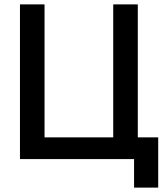

<svg xmlns="http://www.w3.org/2000/svg" viewBox="-20 -725 756 875"><path d="M496 0V-705H608V0ZM127 0V-99H548V0ZM71 0V-705H183V0ZM591 130V0H550V-99H701V130Z"/></svg>

Font: TikTok Sans 24pt Medium
Style: Regular
Weight: 500
Version: Version 4.000